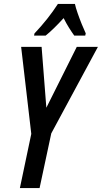

<svg xmlns="http://www.w3.org/2000/svg" viewBox="-20 -951 515 971"><path d="M80.6 0 138.2 -273.9 86.9 -713.9H190.4L214.4 -406.2L368.2 -713.9H475.1L239.3 -276.4L180.2 0ZM152.3 -771 154.3 -781.7Q223.6 -855 272.9 -931.2H358.9Q362.8 -912.6 372.6 -884.5Q382.3 -856.4 393.6 -828.6Q404.8 -800.8 413.6 -782.2L411.1 -771H355.5Q342.8 -788.6 328.9 -810.8Q314.9 -833 301.8 -859.4Q276.9 -832 253.9 -809.6Q231 -787.1 210.9 -771Z"/></svg>

Font: Open Sans Condensed SemiBold
Style: Italic
Weight: 600
Width: 3
Italic angle: -12°
Designer: Monotype Design Team
Foundry: Monotype Imaging Inc.
Version: Version 3.000; ttfautohint (v1.8.4)